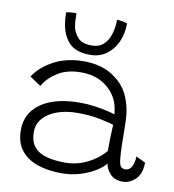

<svg xmlns="http://www.w3.org/2000/svg" viewBox="-84 -824 823 909"><g transform="rotate(10 327.0 -369.5)"><path d="M271.5 11.5Q209 11.5 158.2 -5.2Q107.5 -22 77.5 -59Q47.5 -96 47.5 -157Q47.5 -215 80 -254.2Q112.5 -293.5 169.2 -313.2Q226 -333 300 -333Q337.5 -333 374 -327.8Q410.5 -322.5 436.8 -316Q463 -309.5 471 -306.5Q469 -326 464.8 -344.5Q460.5 -363 452.5 -378.5Q431.5 -420.5 388 -447.8Q344.5 -475 281.5 -475Q214 -475 169 -446.2Q124 -417.5 102 -378L48.5 -414Q80 -463.5 142 -496.2Q204 -529 285 -529Q366 -529 421.2 -494.5Q476.5 -460 501 -408.5Q514 -380.5 521.5 -348Q529 -315.5 529.5 -264Q530 -204.5 531 -166.2Q532 -128 534.5 -104.5Q537.5 -75 545.2 -67Q553 -59 566.5 -59Q584.5 -59 595.8 -77.2Q607 -95.5 608 -128.5L653.5 -106.5Q652.5 -52 625 -25.8Q597.5 0.5 564.5 0.5Q524 0.5 502.8 -24Q481.5 -48.5 479 -72Q467 -54.5 436.5 -35Q406 -15.5 363.2 -2Q320.5 11.5 271.5 11.5ZM279.5 -41Q336.5 -41 387.2 -66.2Q438 -91.5 470 -130.5Q470 -171 471 -200.8Q472 -230.5 473.5 -257Q457 -262.5 409 -272.8Q361 -283 298 -283Q243.5 -283 201 -267.8Q158.5 -252.5 134 -224.8Q109.5 -197 109.5 -159.5Q109.5 -112.5 131.5 -86.8Q153.5 -61 192 -51Q230.5 -41 279.5 -41ZM455 -741Q455 -690.5 436.5 -650.5Q418 -610.5 385 -587.2Q352 -564 308.5 -564Q238.5 -564 206.2 -599Q174 -634 165.5 -690.5Q162 -713 162 -742.5Q173.5 -745.5 186 -746.2Q198.5 -747 211 -747Q211 -729 211.8 -712.2Q212.5 -695.5 215.5 -680.5Q221.5 -653.5 241.5 -631.2Q261.5 -609 307.5 -609Q344 -609 365.5 -629.8Q387 -650.5 396.2 -683Q405.5 -715.5 405.5 -749.5Q419 -749.5 432.8 -746.8Q446.5 -744 455 -741Z"/></g></svg>

Font: Grandstander ExtraLight
Style: Regular
Weight: 200
Designer: Tyler Finck
Foundry: Etcetera Type Co
Version: Version 1.200; ttfautohint (v1.8.3)